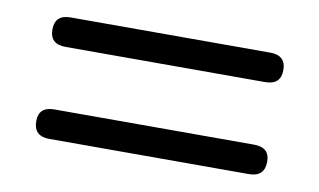

<svg xmlns="http://www.w3.org/2000/svg" viewBox="-42 -492 683 411"><g transform="rotate(10 300.0 -287.0)"><path d="M83 -355Q49 -355 49 -387Q49 -419 83 -419H517Q551 -419 551 -387Q551 -355 517 -355ZM83 -155Q49 -155 49 -188Q49 -219 83 -219H517Q551 -219 551 -188Q551 -155 517 -155Z"/></g></svg>

Font: Chiron GoRound TC N
Style: Regular
Weight: 350
Designer: Ryoko NISHIZUKA 西塚涼子 (kana, bopomofo & ideographs); Paul D. Hunt (Latin, Greek & Cyrillic); Sandoll Communications 산돌커뮤니
Foundry: Adobe
Version: Version 1.000;hotconv 1.1.1;makeotfexe 2.6.0